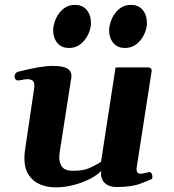

<svg xmlns="http://www.w3.org/2000/svg" viewBox="-20 -766 725 799"><path d="M210.9 13.7Q177.2 13.7 147.7 1.7Q118.2 -10.3 99.9 -37.4Q81.5 -64.5 81.5 -108.9Q81.5 -126 85.4 -150.4L122.6 -401.4Q123 -404.8 123 -410.2Q123 -426.3 114.5 -431.4Q106 -436.5 94.2 -436.5Q84 -436.5 72.8 -433.8Q61.5 -431.2 54.7 -431.2Q43 -431.2 40.5 -445.3Q39.6 -450.7 43.2 -457.8Q46.9 -464.8 54.7 -467.3Q149.9 -491.7 198.2 -491.7Q231.4 -491.7 248.5 -485.8Q265.6 -480 271.5 -470.5Q277.3 -460.9 277.3 -450.2Q277.3 -440.9 275.1 -431.9Q272.9 -422.9 272.5 -416L228.5 -133.3Q228 -127.9 227.3 -122.1Q226.6 -116.2 226.6 -110.8Q226.6 -88.9 238.3 -72Q250 -55.2 284.2 -55.2Q326.7 -55.2 352.8 -66.9Q378.9 -78.6 400.4 -92.3L460.9 -485.4H595.2Q611.3 -485.4 611.3 -471.7L548.8 -68.8Q546.9 -55.2 551.5 -49.1Q556.2 -43 562.5 -43Q569.3 -43 578.9 -44.9Q588.4 -46.9 597.7 -49.3Q606 -51.8 610.1 -45.2Q614.3 -38.6 614.3 -31.2Q614.3 -27.8 613.5 -24.7Q612.8 -21.5 610.4 -20.5Q601.1 -15.6 564.2 -1.7Q527.3 12.2 465.8 12.2Q442.9 12.2 428.2 4.4Q413.6 -3.4 407 -16.1Q400.4 -28.8 400.4 -43.5Q400.4 -46.4 400.6 -49.6Q400.9 -52.7 401.4 -55.7Q388.7 -40 358.9 -23.9Q329.1 -7.8 290.3 2.9Q251.5 13.7 210.9 13.7ZM500 -566.4Q468.8 -566.4 451.4 -587.4Q434.1 -608.4 434.1 -639.6Q434.1 -647.9 435.5 -655.8Q441.9 -692.4 465.8 -719Q489.7 -745.6 524.9 -745.6Q556.6 -745.6 574 -724.4Q591.3 -703.1 591.3 -671.4Q591.3 -668 591.3 -663.8Q591.3 -659.7 590.3 -655.8Q584 -619.6 559.6 -593Q535.2 -566.4 500 -566.4ZM267.1 -566.4Q235.8 -566.4 218.5 -587.4Q201.2 -608.4 201.2 -639.6Q201.2 -647.9 202.6 -655.8Q209 -692.4 232.9 -719Q256.8 -745.6 292 -745.6Q323.7 -745.6 341.1 -724.4Q358.4 -703.1 358.4 -671.4Q358.4 -668 358.4 -663.8Q358.4 -659.7 357.4 -655.8Q351.1 -619.6 326.7 -593Q302.2 -566.4 267.1 -566.4Z"/></svg>

Font: Gelasio
Style: Bold Italic
Weight: 700
Italic angle: -8.5°
Designer: Eben Sorkin
Foundry: Eben Sorkin
Version: Version 1.008